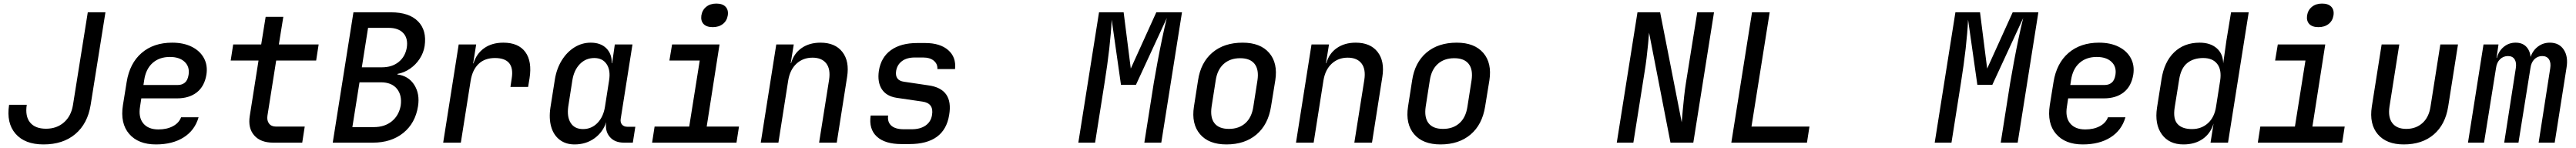

<svg xmlns="http://www.w3.org/2000/svg" viewBox="-20 -799 14440 829"><path d="M224 10Q119 10 67 -50Q15 -110 31 -212H130Q120 -148 148.5 -113Q177 -78 238 -78Q298 -78 338.5 -113.5Q379 -149 389 -211L472 -730H571L488 -211Q471 -106 402 -48Q333 10 224 10Z M854 10Q755 10 704 -49Q653 -108 669 -210L690 -340Q707 -445 774 -502.5Q841 -560 945 -560Q1009 -560 1055 -537Q1101 -514 1123 -473.5Q1145 -433 1137 -381Q1126 -315 1083 -281.5Q1040 -248 972 -248H772L765 -202Q755 -142 783 -108Q811 -74 868 -74Q915 -74 949 -92Q983 -110 995 -142H1093Q1072 -69 1009.5 -29.5Q947 10 854 10ZM784 -323H978Q1000 -323 1016 -336Q1032 -349 1037 -380Q1044 -425 1015 -452.5Q986 -480 932 -480Q873 -480 835 -446Q797 -412 788 -349Z M1511 0Q1440 0 1404.5 -41Q1369 -82 1380 -150L1429 -460H1273L1287 -550H1444L1469 -705H1568L1543 -550H1766L1752 -460H1528L1479 -151Q1475 -124 1488 -107Q1501 -90 1527 -90H1688L1674 0Z M1845 0 1961 -730H2172Q2273 -730 2323 -679.5Q2373 -629 2360 -541Q2354 -503 2332.5 -470Q2311 -437 2278.5 -414.5Q2246 -392 2208 -385L2207 -382Q2270 -374 2302 -323.5Q2334 -273 2323 -204Q2308 -109 2240.5 -54.5Q2173 0 2070 0ZM2008 -422H2121Q2177 -422 2214 -451.5Q2251 -481 2260 -532Q2268 -584 2240.5 -613.5Q2213 -643 2158 -643H2043ZM1955 -87H2075Q2136 -87 2176 -119.5Q2216 -152 2226 -208Q2234 -266 2204.5 -302Q2175 -338 2114 -338H1995Z M2464 0 2551 -550H2649L2632 -444H2634Q2650 -498 2693.5 -529Q2737 -560 2801 -560Q2886 -560 2924.5 -507.5Q2963 -455 2948 -360L2940 -312H2841L2848 -359Q2867 -474 2754 -474Q2697 -474 2662.5 -441Q2628 -408 2618 -347L2563 0Z M3200 10Q3151 10 3117 -16Q3083 -42 3069.5 -88.5Q3056 -135 3065 -196L3090 -354Q3100 -415 3129 -461.5Q3158 -508 3200 -534Q3242 -560 3291 -560Q3347 -560 3378.5 -528.5Q3410 -497 3409 -445H3411L3426 -550H3525L3459 -133Q3456 -113 3466.5 -101Q3477 -89 3496 -89H3541L3527 0H3477Q3425 0 3397.5 -32.5Q3370 -65 3378 -115Q3359 -58 3311.5 -24Q3264 10 3200 10ZM3248 -76Q3295 -76 3328.5 -110Q3362 -144 3371 -202L3394 -349Q3403 -406 3380 -440Q3357 -474 3311 -474Q3263 -474 3230 -440Q3197 -406 3188 -349L3165 -202Q3157 -144 3179 -110Q3201 -76 3248 -76Z M3635 0 3649 -90H3843L3902 -460H3732L3747 -550H4013L3941 -90H4122L4108 0ZM3975 -647Q3940 -647 3923.5 -664.5Q3907 -682 3911 -712Q3916 -743 3938.5 -761Q3961 -779 3995 -779Q4030 -779 4047 -761Q4064 -743 4059 -712Q4054 -682 4031.5 -664.5Q4009 -647 3975 -647Z M4244 0 4331 -550H4429L4412 -445H4414Q4429 -499 4472.5 -529.5Q4516 -560 4579 -560Q4661 -560 4701.5 -508Q4742 -456 4728 -368L4670 0H4571L4627 -352Q4636 -412 4611 -444Q4586 -476 4534 -476Q4481 -476 4444.5 -442.5Q4408 -409 4398 -349L4343 0Z M5033 8Q4940 8 4894.5 -34Q4849 -76 4860 -152H4958Q4953 -116 4975.5 -95.5Q4998 -75 5046 -75H5090Q5138 -75 5168 -96Q5198 -117 5204 -155Q5215 -221 5150 -230L5006 -251Q4948 -260 4922.5 -299.5Q4897 -339 4906 -402Q4918 -478 4973.5 -518Q5029 -558 5121 -558H5166Q5249 -558 5294.5 -518.5Q5340 -479 5333 -412H5234Q5236 -440 5214.5 -458.5Q5193 -477 5153 -477H5108Q5063 -477 5036 -457Q5009 -437 5003 -403Q4994 -348 5048 -341L5183 -321Q5325 -302 5300 -155Q5274 8 5077 8Z M6024 0 6140 -730H6278L6318 -415L6461 -730H6605L6489 0H6394L6447 -335Q6456 -388 6468 -452.5Q6480 -517 6493.5 -581.5Q6507 -646 6520 -698L6347 -324H6263L6211 -689Q6204 -541 6171 -335L6118 0Z M6854 10Q6755 10 6706 -47.5Q6657 -105 6672 -202L6695 -349Q6710 -449 6775.5 -504.5Q6841 -560 6945 -560Q7044 -560 7093.5 -503Q7143 -446 7128 -349L7104 -202Q7088 -101 7022.5 -45.5Q6957 10 6854 10ZM6868 -77Q6924 -77 6960 -109Q6996 -141 7005 -202L7028 -349Q7037 -409 7012 -441Q6987 -473 6931 -473Q6875 -473 6839 -441Q6803 -409 6794 -349L6771 -202Q6762 -141 6787 -109Q6812 -77 6868 -77Z M7244 0 7331 -550H7429L7412 -445H7414Q7429 -499 7472.5 -529.5Q7516 -560 7579 -560Q7661 -560 7701.5 -508Q7742 -456 7728 -368L7670 0H7571L7627 -352Q7636 -412 7611 -444Q7586 -476 7534 -476Q7481 -476 7444.5 -442.5Q7408 -409 7398 -349L7343 0Z M8054 10Q7955 10 7906 -47.5Q7857 -105 7872 -202L7895 -349Q7910 -449 7975.5 -504.5Q8041 -560 8145 -560Q8244 -560 8293.5 -503Q8343 -446 8328 -349L8304 -202Q8288 -101 8222.5 -45.5Q8157 10 8054 10ZM8068 -77Q8124 -77 8160 -109Q8196 -141 8205 -202L8228 -349Q8237 -409 8212 -441Q8187 -473 8131 -473Q8075 -473 8039 -441Q8003 -409 7994 -349L7971 -202Q7962 -141 7987 -109Q8012 -77 8068 -77Z M9042 0 9158 -730H9285L9406 -114Q9408 -140 9411.5 -178.5Q9415 -217 9419.5 -258.5Q9424 -300 9430 -337L9493 -730H9587L9471 0H9343L9223 -616Q9221 -590 9217.5 -552.5Q9214 -515 9209 -474Q9204 -433 9198 -397L9135 0Z M9684 0 9800 -730H9899L9797 -90H10122L10108 0Z M10824 0 10940 -730H11078L11118 -415L11261 -730H11405L11289 0H11194L11247 -335Q11256 -388 11268 -452.5Q11280 -517 11293.5 -581.5Q11307 -646 11320 -698L11147 -324H11063L11011 -689Q11004 -541 10971 -335L10918 0Z M11654 10Q11555 10 11504 -49Q11453 -108 11469 -210L11490 -340Q11507 -445 11574 -502.5Q11641 -560 11745 -560Q11809 -560 11855 -537Q11901 -514 11923 -473.5Q11945 -433 11937 -381Q11926 -315 11883 -281.5Q11840 -248 11772 -248H11572L11565 -202Q11555 -142 11583 -108Q11611 -74 11668 -74Q11715 -74 11749 -92Q11783 -110 11795 -142H11893Q11872 -69 11809.5 -29.5Q11747 10 11654 10ZM11584 -323H11778Q11800 -323 11816 -336Q11832 -349 11837 -380Q11844 -425 11815 -452.5Q11786 -480 11732 -480Q11673 -480 11635 -446Q11597 -412 11588 -349Z M12218 10Q12138 10 12097 -46.5Q12056 -103 12070 -196L12095 -354Q12110 -452 12166 -506Q12222 -560 12309 -560Q12369 -560 12404.5 -529Q12440 -498 12441 -444L12459 -572L12485 -730H12584L12468 0H12370L12387 -107Q12370 -51 12326 -20.5Q12282 10 12218 10ZM12266 -76Q12319 -76 12355.5 -109Q12392 -142 12401 -202L12424 -348Q12433 -408 12407.5 -441Q12382 -474 12329 -474Q12274 -474 12239 -445.5Q12204 -417 12194 -353L12169 -197Q12159 -133 12185 -104.5Q12211 -76 12266 -76Z M12635 0 12649 -90H12843L12902 -460H12732L12747 -550H13013L12941 -90H13122L13108 0ZM12975 -647Q12940 -647 12923.5 -664.5Q12907 -682 12911 -712Q12916 -743 12938.5 -761Q12961 -779 12995 -779Q13030 -779 13047 -761Q13064 -743 13059 -712Q13054 -682 13031.5 -664.5Q13009 -647 12975 -647Z M13453 10Q13356 10 13307.5 -47Q13259 -104 13274 -202L13329 -550H13428L13373 -202Q13364 -142 13389 -109.5Q13414 -77 13467 -77Q13521 -77 13557.5 -109.5Q13594 -142 13603 -202L13658 -550H13757L13702 -202Q13686 -101 13621 -45.5Q13556 10 13453 10Z M13813 0 13900 -550H13984L13973 -475H13975Q13985 -513 14013.5 -536.5Q14042 -560 14080 -560Q14117 -560 14138.5 -538.5Q14160 -517 14164 -480Q14176 -516 14205 -538Q14234 -560 14272 -560Q14324 -560 14350 -520.5Q14376 -481 14365 -418L14299 0H14209L14274 -417Q14279 -448 14267 -466.5Q14255 -485 14229 -485Q14203 -485 14185 -467Q14167 -449 14163 -417L14096 0H14016L14081 -417Q14086 -448 14074.5 -466.5Q14063 -485 14037 -485Q14011 -485 13992.5 -467Q13974 -449 13970 -417L13903 0Z"/></svg>

Font: JetBrains Mono NL Medium
Style: Italic
Weight: 500
Italic angle: -9°
Monospace: yes
Designer: Philipp Nurullin, Konstantin Bulenkov
Foundry: JetBrains
Version: Version 2.305; ttfautohint (v1.8.4.7-5d5b)